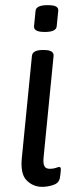

<svg xmlns="http://www.w3.org/2000/svg" viewBox="-20 -719 305 745"><path d="M154 -595Q130 -595 120.5 -601Q111 -607 112 -617L118 -677Q120 -699 165 -699Q189 -699 198 -693.5Q207 -688 206 -677L200 -617Q198 -595 154 -595ZM144 6Q108 6 83 -19.5Q58 -45 65 -109L104 -503Q107 -525 146 -525H150Q189 -525 188 -503L149 -107Q147 -84 152.5 -74Q158 -64 173 -64Q187 -64 196.5 -67.5Q206 -71 210 -71Q216 -71 216 -63Q216 -62 215.5 -53Q215 -44 212 -27Q208 -8 186 -1Q164 6 144 6Z"/></svg>

Font: Asap
Style: Italic
Weight: 400
Italic angle: -6°
Designer: Pablo Cosgaya
Foundry: Omnibus-Type
Version: Version 3.001; ttfautohint (v1.8.3)